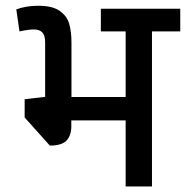

<svg xmlns="http://www.w3.org/2000/svg" viewBox="-20 -654 652 673"><path d="M611.8 -543.9H512.7V-0.5H420.4V-231.9H230V-211.4Q230 -180.2 213.9 -162.1Q197.8 -144 154.8 -143.6L66.4 -242.2V-306.2L138.2 -314.5V-506.3Q138.2 -530.3 128.2 -540.5Q118.2 -550.8 98.6 -550.8Q80.6 -550.8 48.3 -543.9L37.1 -621.1Q71.3 -633.8 114.3 -633.8Q164.1 -633.8 189.5 -615.7Q214.8 -597.7 222.7 -570.3Q230.5 -543 230.5 -504.4V-314H420.4V-543.9H333.5V-623.5H611.8Z"/></svg>

Font: Varta SemiBold
Style: Regular
Weight: 600
Designer: Joana Correia, Viktoriya Grabowska, Eben Sorkin
Foundry: Sorkin Type
Version: Version 1.003; ttfautohint (v1.3) -l 8 -r 24 -G 200 -x 12 -H